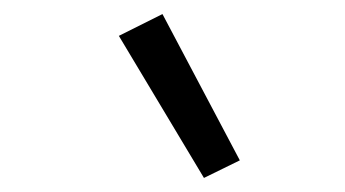

<svg xmlns="http://www.w3.org/2000/svg" viewBox="-20 -808 490 273"><path d="M270 -555 149 -757 211 -788 321 -580Z"/></svg>

Font: Iosevka Etoile Light
Style: Italic
Weight: 300
Italic angle: -9°
Designer: Belleve Invis
Foundry: Belleve Invis
Version: Version 22.1.2; ttfautohint (v1.8.4)